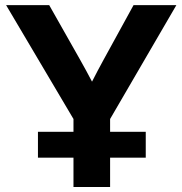

<svg xmlns="http://www.w3.org/2000/svg" viewBox="-20 -748 730 768"><path d="M273.9 0V-272L4.4 -727.5H176.8L300.3 -509.3Q313 -487.3 324.7 -465.3Q336.4 -443.4 348.1 -421.4Q359.4 -443.4 370.8 -465.3Q382.3 -487.3 394.5 -509.3L514.2 -727.5H685.5L420.4 -272V0ZM131.8 -117.2V-220.7H563V-117.2Z"/></svg>

Font: Inter Display
Style: Bold
Weight: 700
Designer: Rasmus Andersson
Foundry: rsms
Version: Version 4.001;git-9221beed3